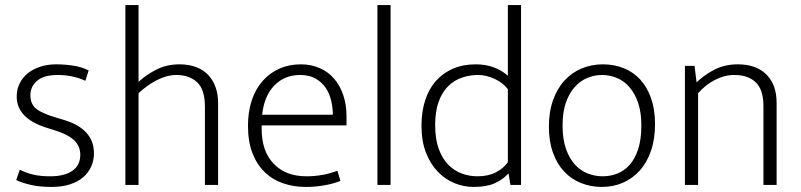

<svg xmlns="http://www.w3.org/2000/svg" viewBox="-20 -730 3162 758"><path d="M317 -411Q267 -434 208 -434Q154 -434 127 -411.5Q100 -389 100 -354Q100 -319 123 -300.5Q146 -282 204 -265L234 -256Q291 -239 321 -206Q351 -173 351 -125Q351 -97 340 -72.5Q329 -48 308 -30Q287 -12 255.5 -2Q224 8 183 8Q138 8 104 0.5Q70 -7 44 -19L58 -60Q84 -47 112 -40.5Q140 -34 178 -34Q235 -34 266 -56Q297 -78 297 -119Q297 -151 274.5 -174.5Q252 -198 195 -216L163 -226Q46 -263 46 -349Q46 -377 57.5 -400.5Q69 -424 89.5 -440.5Q110 -457 138.5 -466.5Q167 -476 202 -476Q234 -476 268 -471Q302 -466 330 -452Z M527 0H475V-710H527V-407Q560 -437 600 -456.5Q640 -476 688 -476Q727 -476 756 -464.5Q785 -453 803.5 -432.5Q822 -412 831.5 -384.5Q841 -357 841 -324V0H789V-308Q789 -377 758 -405.5Q727 -434 676 -434Q640 -434 601 -414.5Q562 -395 527 -362Z M1348 -235H1013V-221Q1013 -133 1060.5 -83.5Q1108 -34 1190 -34Q1255 -34 1312 -56L1324 -16Q1298 -5 1261.5 1.5Q1225 8 1187 8Q1140 8 1098.5 -6Q1057 -20 1026 -49.5Q995 -79 977 -124.5Q959 -170 959 -234Q959 -289 974 -334Q989 -379 1017 -410.5Q1045 -442 1083 -459Q1121 -476 1168 -476Q1208 -476 1241.5 -461.5Q1275 -447 1298.5 -420Q1322 -393 1335 -355Q1348 -317 1348 -271ZM1294 -277Q1294 -306 1287 -334.5Q1280 -363 1264.5 -385Q1249 -407 1224.5 -420.5Q1200 -434 1165 -434Q1104 -434 1063.5 -393Q1023 -352 1015 -277Z M1470 0V-710H1522V0Z M1985 -710H2037V0H1995L1988 -44H1986Q1965 -21 1933 -6.5Q1901 8 1850 8Q1812 8 1775.5 -6.5Q1739 -21 1709.5 -51Q1680 -81 1662 -126.5Q1644 -172 1644 -234Q1644 -289 1658.5 -334Q1673 -379 1701 -410.5Q1729 -442 1768.5 -459Q1808 -476 1858 -476Q1934 -476 1985 -431ZM1985 -378Q1965 -404 1932 -419Q1899 -434 1867 -434Q1834 -434 1803.5 -423.5Q1773 -413 1749.5 -390Q1726 -367 1712 -329Q1698 -291 1698 -237Q1698 -181 1712 -142.5Q1726 -104 1749.5 -80Q1773 -56 1803 -45Q1833 -34 1865 -34Q1908 -34 1938.5 -50Q1969 -66 1985 -90Z M2566 -240Q2566 -181 2550 -134.5Q2534 -88 2505.5 -56.5Q2477 -25 2439 -8.5Q2401 8 2356 8Q2312 8 2273.5 -7.5Q2235 -23 2207 -53Q2179 -83 2163 -127.5Q2147 -172 2147 -230Q2147 -289 2163.5 -335Q2180 -381 2209 -412.5Q2238 -444 2277 -460Q2316 -476 2360 -476Q2404 -476 2442 -461Q2480 -446 2507.5 -416Q2535 -386 2550.5 -342Q2566 -298 2566 -240ZM2512 -235Q2512 -287 2499 -324.5Q2486 -362 2464.5 -386.5Q2443 -411 2415 -422.5Q2387 -434 2357 -434Q2327 -434 2299 -422.5Q2271 -411 2249 -386.5Q2227 -362 2214 -324.5Q2201 -287 2201 -235Q2201 -180 2214.5 -142Q2228 -104 2250 -80Q2272 -56 2300.5 -45Q2329 -34 2359 -34Q2389 -34 2416.5 -44.5Q2444 -55 2465.5 -79Q2487 -103 2499.5 -141.5Q2512 -180 2512 -235Z M2736 0H2684V-470H2722L2730 -405Q2764 -437 2803.5 -456.5Q2843 -476 2893 -476Q2965 -476 3005.5 -436Q3046 -396 3046 -324V0H2994V-311Q2994 -337 2988.5 -359.5Q2983 -382 2969.5 -398.5Q2956 -415 2933.5 -424.5Q2911 -434 2878 -434Q2840 -434 2802.5 -414.5Q2765 -395 2736 -362Z"/></svg>

Font: Mukta Malar ExtraLight
Style: Regular
Weight: 275
Designer: Aadarsh Rajan, Girish Dalvi, Yashodeep Gholap
Foundry: Ek Type
Version: Version 2.538;PS 1.000;hotconv 16.6.51;makeotf.lib2.5.65220;